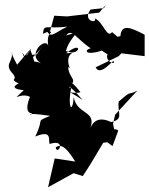

<svg xmlns="http://www.w3.org/2000/svg" viewBox="-20 -593 628 807"><path d="M270 129 328 147 359 99 420 -3 453 21 477 -44C451 -69 419 -2 452 -37C387 10 383 13 449 2L466 -23L455 -72L464 -111L557 -212C511 -188 541 -220 479 -166C472 -119 503 -92 447 -80C380 -112 364 -62 360 -56C386 -129 304 -110 290 -184C284 -109 263 -146 279 -222C261 -228 263 -248 327 -173C249 -225 270 -195 318 -205C271 -272 232 -260 285 -244C297 -267 261 -272 267 -330C288 -330 226 -336 273 -307C245 -381 322 -373 258 -369C333 -429 317 -351 257 -379C276 -446 337 -468 258 -444C282 -476 301 -430 361 -390C335 -384 333 -357 408 -380C373 -408 386 -393 457 -348C428 -398 414 -332 458 -328C467 -364 406 -264 382 -310L479 -357L490 -369L588 -357V-447C529 -478 490 -494 486 -441C451 -437 483 -419 516 -433C465 -447 501 -414 451 -458C429 -430 416 -498 379 -516C390 -491 324 -506 361 -553L417 -559L425 -573L397 -540L262 -524L208 -527L191 -464L161 -451C163 -495 177 -470 263 -481C210 -457 190 -424 174 -472C221 -442 171 -478 183 -397C177 -444 89 -366 152 -327C110 -347 137 -307 108 -382C64 -324 99 -349 73 -371C94 -325 98 -326 159 -398C119 -352 157 -368 90 -361C118 -392 128 -413 52 -321C14 -389 38 -370 30 -367C33 -331 -3 -323 33 -284C60 -252 13 -266 60 -241C62 -245 6 -221 80 -214C20 -155 61 -208 106 -186C83 -130 100 -117 114 -117C116 -102 66 -125 191 -106C125 -79 169 -100 128 -19C203 -50 181 -3 189 12C262 -11 222 63 214 27C239 6 267 38 296 86L210 73L182 194L291 134Z"/></svg>

Font: Hussar Lance
Style: Regular
Weight: 700
Foundry: Cannot Into Space Fonts, PlusOne Fonts
Version: Version 2.27